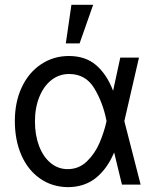

<svg xmlns="http://www.w3.org/2000/svg" viewBox="-20 -771 649 802"><path d="M42 -265.6Q42 -344.7 70.8 -406.2Q99.6 -467.8 151.4 -502.4Q203.1 -537.1 267.6 -537.1Q336.9 -537.1 381.3 -499Q425.8 -460.9 452.1 -392.6H484.4L499 -266.6L567.4 0H489.3L424.8 -266.6Q410.2 -341.8 374 -401.9Q337.9 -461.9 268.6 -461.9Q227.5 -461.9 195.3 -437Q163.1 -412.1 144.5 -366.7Q126 -321.3 126 -263.7Q126 -207 143.1 -161.6Q160.2 -116.2 191.4 -90.3Q222.7 -64.5 262.7 -64.5Q309.6 -64.5 343.3 -97.2Q377 -129.9 396 -174.8Q415 -219.7 424.8 -263.7L482.4 -530.3H560.5L499 -263.7L484.4 -132.8H456.1Q427.7 -65.4 379.9 -27.3Q332 10.7 262.7 10.7Q197.3 9.8 147 -25.4Q96.7 -60.5 69.3 -123Q42 -185.5 42 -265.6ZM278.3 -751H369.1L312.5 -589.8H254.9Z"/></svg>

Font: Pretendard JP Variable
Style: Regular
Weight: 400
Designer: Base glyphs from Inter by Rasmus Andersson; Hangul glyphs from Noto Sans CJK(Source Han Sans) by Jang Soo-young and Kang
Foundry: Kil Hyung-jin
Version: Version 1.307;Glyphs 3.2 (3192)